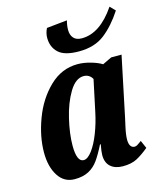

<svg xmlns="http://www.w3.org/2000/svg" viewBox="-117 -870 817 967"><g transform="rotate(-15 291.0 -387.0)"><path d="M37 -159Q37 -242 71 -333Q105 -424 168.5 -485Q232 -546 315 -546Q348 -546 384 -535.5Q420 -525 440 -512L488 -535H542L477 -224Q476 -219 467 -179Q458 -139 458 -114Q458 -92 465.5 -81Q473 -70 486 -70Q493 -70 499 -73.5Q505 -77 512 -82Q519 -87 523 -90L541 -49Q507 -21 478 -5.5Q449 10 404 10Q364 10 340.5 -10.5Q317 -31 317 -71Q317 -89 324 -126H320Q296 -78 275.5 -49.5Q255 -21 225.5 -5.5Q196 10 153 10Q98 10 67.5 -37.5Q37 -85 37 -159ZM339 -288 374 -453Q367 -466 355.5 -473Q344 -480 329 -480Q287 -480 254 -425Q221 -370 203 -293Q185 -216 185 -156Q185 -71 221 -71Q242 -71 265.5 -102.5Q289 -134 308.5 -184.5Q328 -235 339 -288ZM202 -713Q202 -738 214 -762L321 -773Q314 -749 314 -724Q314 -698 328 -682Q342 -666 371 -666Q466 -666 546 -784L572 -757Q527 -688 474.5 -647Q422 -606 340 -606Q265 -606 233.5 -635.5Q202 -665 202 -713Z"/></g></svg>

Font: Noto Serif CondExtraBold
Style: Italic
Weight: 800
Width: 3
Italic angle: -12°
Designer: Monotype Design Team
Foundry: Monotype Imaging Inc.
Version: Version 1.001